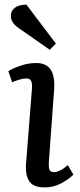

<svg xmlns="http://www.w3.org/2000/svg" viewBox="-20 -795 346 829"><path d="M221.2 -606.9 194.8 -580.1 56.2 -676.8Q25.4 -700.2 26.9 -728Q26.9 -748 44.2 -761.5Q61.5 -774.9 94.2 -774.9ZM118.2 -415Q119.1 -436.5 114 -446.3Q108.9 -456.1 92.8 -456.1Q86.4 -456.1 79.8 -455.1Q73.2 -454.1 66.2 -451.9Q59.1 -449.7 54.4 -448.2Q49.8 -446.8 42.2 -443.8Q34.7 -440.9 32.2 -439.9L16.1 -487.8Q38.6 -501.5 71 -512.2Q103.5 -522.9 136.2 -522.9Q178.7 -522.9 198 -495.6Q217.3 -468.3 213.9 -410.2L190.9 -95.2Q189.5 -71.8 193.8 -61.8Q198.2 -51.8 213.9 -51.8Q223.6 -51.8 234.9 -56.9Q246.1 -62 253.2 -66.9Q260.3 -71.8 272.9 -82L296.9 -41Q275.9 -20 243.2 -2.9Q210.4 14.2 172.9 14.2Q126 14.2 108.2 -10Q90.3 -34.2 91.8 -80.1Z"/></svg>

Font: Literata Book Medium
Style: Italic
Weight: 500
Italic angle: -3°
Designer: Latin by Veronika Burian and Jose Scaglione. Greek by Irene Vlachou. Cyrillic by Vera Evstafieva
Foundry: TypeTogether
Version: Version 1.003;PS 001.003;hotconv 1.0.88;makeotf.lib2.5.64775